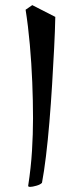

<svg xmlns="http://www.w3.org/2000/svg" viewBox="-20 -697 301 750"><path d="M98 33Q90 33 90 29Q101 -42 105 -108Q109 -174 109 -235Q109 -302 106 -376Q103 -450 96.5 -523Q90 -596 80 -659L106 -677L196 -631Q195 -578 191.5 -509.5Q188 -441 183.5 -366.5Q179 -292 173 -220Q167 -148 159.5 -86.5Q152 -25 144 17Q138 24 122 28.5Q106 33 98 33Z"/></svg>

Font: Julee
Style: Regular
Weight: 400
Designer: Julian Tunni
Foundry: Julian Tunni
Version: Version 1.002; ttfautohint (v1.8.4.7-5d5b);gftools[0.9.23]